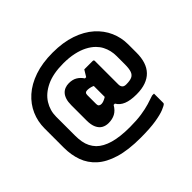

<svg xmlns="http://www.w3.org/2000/svg" viewBox="-203 -1013 1457 1457"><g transform="rotate(-45 525.0 -285.0)"><path d="M525 -750Q636 -750 720.5 -721Q805 -692 861.5 -641.5Q918 -591 946.5 -526Q975 -461 975 -389V-299Q975 -245 961.5 -203.5Q948 -162 920.5 -133.5Q893 -105 851 -90Q809 -75 753 -75H750Q686 -75 645.5 -91.5Q605 -108 586 -141.5Q567 -175 567 -226Q567 -249 567 -274Q567 -299 567 -325Q567 -351 567 -377Q567 -403 567 -427Q567 -428 573 -437.5Q579 -447 587.5 -461.5Q596 -476 605 -490H696Q701 -490 704 -487Q707 -484 707 -479Q707 -454 707 -423.5Q707 -393 707 -359Q707 -325 707 -291Q707 -257 707 -226Q707 -207 717 -195.5Q727 -184 749 -184H751Q789 -184 810.5 -193.5Q832 -203 841 -228Q850 -253 850 -299V-388Q850 -418 843.5 -446Q837 -474 823.5 -500Q810 -526 788 -548Q762 -574 724.5 -593.5Q687 -613 637 -624Q587 -635 525 -635Q414 -635 342 -600.5Q270 -566 235 -509.5Q200 -453 200 -388V-184Q200 -148 205.5 -117Q211 -86 224 -60.5Q237 -35 257 -14Q296 25 365.5 45Q435 65 540 65Q613 65 666 57Q719 49 758.5 37Q798 25 829 14H849V113Q849 117 848 119Q847 121 845 123Q837 131 803.5 145Q770 159 706 169.5Q642 180 540 180Q408 180 318.5 153Q229 126 175.5 77.5Q122 29 98.5 -36.5Q75 -102 75 -179V-386Q75 -460 103.5 -525.5Q132 -591 188.5 -641.5Q245 -692 329.5 -721Q414 -750 525 -750ZM448 -71Q418 -71 394.5 -84Q371 -97 357 -126.5Q343 -156 343 -203V-367Q343 -403 351 -428Q359 -453 373 -468.5Q387 -484 406.5 -491.5Q426 -499 448 -499Q488 -499 515 -482.5Q542 -466 560 -438H598V-333Q565 -353 545.5 -358Q526 -363 511 -363Q504 -363 498.5 -361.5Q493 -360 489.5 -356.5Q486 -353 484.5 -347.5Q483 -342 483 -335V-240Q483 -225 490.5 -218.5Q498 -212 511 -212Q521 -212 532 -215.5Q543 -219 558.5 -227.5Q574 -236 598 -252L610 -142H572Q550 -104 519.5 -87.5Q489 -71 448 -71Z"/></g></svg>

Font: Recursive ExtraBold
Style: Regular
Weight: 800
Version: Version 1.085